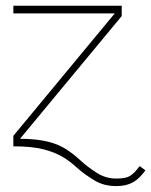

<svg xmlns="http://www.w3.org/2000/svg" viewBox="-20 -503 520 660"><path d="M379.4 136.7C427.7 136.7 453.1 119.1 480 82.5L460 67.9C448.2 84 437.5 95.2 427.2 101.6C417 107.9 401.4 110.8 379.4 110.8C355.5 110.8 333.5 104.5 313 91.3C292 78.1 272.9 63.5 255.4 47.4C241.2 34.2 225.6 22 208.5 10.7C174.8 -11.2 127.4 -25.9 48.8 -25.9L398.4 -447.8V-483.4H25.9V-457H374.5L25.9 -36.1V0C68.4 0 102.5 3.4 129.4 10.3C182.1 23.4 214.4 45.9 243.7 72.8C262.2 89.4 282.7 104 304.7 117.2C326.7 130.4 351.6 136.7 379.4 136.7Z"/></svg>

Font: Estedad Thin
Style: Regular
Weight: 100
Designer: Amin Abedi
Version: Version 7.3